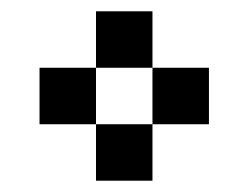

<svg xmlns="http://www.w3.org/2000/svg" viewBox="-20 -720 440 340"><path d="M250 -700H150V-600H250ZM50 -500H150V-600H50ZM150 -400H250V-500H150ZM250 -500H350V-600H250Z"/></svg>

Font: LS-VG5000
Style: Regular
Weight: 400
Designer: Justin Bihan, 2021
Foundry: Justin Bihan, 2021
Version: Version 1.000;Glyphs 3.1.2 (3151)